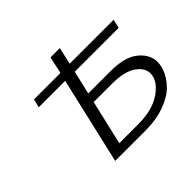

<svg xmlns="http://www.w3.org/2000/svg" viewBox="-155 -906 1119 1119"><g transform="rotate(-45 404.5 -346.5)"><path d="M122 -536 135 -588H353L376 -693H453L429 -588H791L779 -534H417L383 -389H565Q675 -389 730 -350.5Q785 -312 797 -257Q804 -217 787 -173Q770 -129 732 -90Q694 -51 625 -25.5Q556 0 470 0H216L340 -536ZM306 -56H460Q578 -56 645 -102V-101Q710 -146 720 -194Q733 -249 681 -290Q629 -331 524 -331H370L365 -310Z"/></g></svg>

Font: Coval
Style: ExtraLight Italic
Weight: 200
Foundry: Context Ltd
Version: Version 001.000